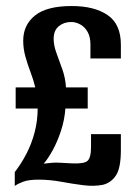

<svg xmlns="http://www.w3.org/2000/svg" viewBox="-20 -617 457 637"><path d="M29 0V-46Q50 -73 67.5 -106.5Q85 -140 95 -178.5Q105 -217 105 -257H32V-327H97Q91 -352 81.5 -377Q72 -402 64.5 -428.5Q57 -455 57 -482Q57 -534 96 -565.5Q135 -597 218 -597Q293 -597 337 -567Q381 -537 381 -469V-423H280V-470Q280 -494 271 -510.5Q262 -527 247 -535.5Q232 -544 216 -544Q192 -544 175 -530Q158 -516 158 -488Q158 -466 167.5 -440.5Q177 -415 187 -386.5Q197 -358 199 -327H271V-257H197Q194 -218 182 -182Q170 -146 154.5 -118Q139 -90 125 -74Q140 -76 153 -77Q166 -78 181 -77Q196 -76 218 -75Q258 -73 270 -83Q282 -93 282 -130V-172H381V-119Q381 -60 365 -35.5Q349 -11 322 -4Q292 2 256.5 -2.5Q221 -7 183 -14Q145 -21 108 -21Q75 -21 56.5 -14Q38 -7 29 0Z"/></svg>

Font: Alumni Sans
Style: Bold
Weight: 700
Designer: Robert E. Leuschke
Foundry: Robert E. Leuschke
Version: Version 1.018